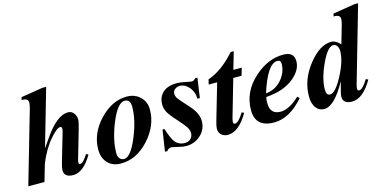

<svg xmlns="http://www.w3.org/2000/svg" viewBox="-68 -1041 2853 1421"><g transform="rotate(-15 1359.0 -331.0)"><path d="M501 -111.8Q432.6 5.9 354 5.9Q284.7 5.9 284.7 -49.8Q284.7 -67.9 296.4 -107.9L359.9 -325.2Q370.6 -362.8 350.1 -362.8Q325.7 -362.8 273.9 -303.2Q211.4 -231 171.4 -129.9L133.8 0H9.8L168.5 -549.3Q177.7 -581.5 177.7 -596.7Q177.7 -631.8 127 -629.4L132.8 -650.4L299.3 -677.2H328.1L202.1 -239.7L252.9 -312.5Q351.1 -453.1 434.1 -453.1Q465.8 -453.1 482.4 -425.3Q494.6 -404.8 494.6 -381.8Q494.6 -363.3 478 -306.2L418.5 -101.1Q413.1 -83 413.1 -74.2Q413.1 -60.5 425.3 -60.5Q447.3 -60.5 483.9 -120.1Z M1026.4 -317.4Q1026.4 -193.8 933.1 -90.8Q837.9 14.6 717.8 14.6Q652.8 14.6 615.7 -25.9Q580.1 -64.9 580.1 -127.9Q580.1 -251.5 676.3 -353Q771.5 -453.1 885.3 -453.1Q945.3 -453.1 985.8 -414.6Q1026.4 -376 1026.4 -317.4ZM905.3 -370.6Q905.3 -427.2 861.3 -427.2Q807.6 -427.2 753.4 -295.4Q702.1 -169.9 702.1 -66.4Q702.1 -42 715.1 -26.9Q728 -11.7 747.6 -11.7Q798.8 -11.7 853 -143.1Q905.3 -269 905.3 -370.6Z M1426.8 -453.1 1405.3 -302.2H1387.2Q1384.8 -360.4 1350.1 -396.5Q1320.3 -428.2 1284.2 -428.2Q1263.7 -428.2 1247.1 -415.5Q1230.5 -402.8 1230.5 -382.8Q1230.5 -362.8 1242.7 -344.7Q1252 -331.1 1289.1 -290.5Q1333 -243.2 1349.6 -216.8Q1375.5 -175.8 1375.5 -135.7Q1375.5 -69.8 1327.1 -26.9Q1281.2 14.6 1216.8 14.6Q1193.8 14.6 1153.8 4.9Q1113.8 -4.9 1107.9 -4.9Q1083 -4.9 1071.8 14.6H1053.2L1078.1 -148.9H1092.8Q1116.7 -72.8 1138.2 -44.9Q1165.5 -9.8 1212.9 -9.8Q1241.2 -9.8 1258.3 -26.6Q1275.4 -43.5 1275.4 -69.3Q1275.4 -93.3 1258.8 -118.7Q1245.1 -139.6 1196.8 -193.4Q1152.3 -242.7 1137.2 -271Q1123.5 -297.9 1123.5 -331.1Q1123.5 -376.5 1150.4 -408.2Q1187.5 -453.1 1268.6 -453.1Q1294.4 -453.1 1332.8 -444.8Q1371.1 -436.5 1379.4 -436.5Q1397.9 -436.5 1409.2 -453.1Z M1763.2 -439.5 1746.1 -381.8H1682.6L1601.6 -101.1Q1595.2 -79.1 1595.2 -67.9Q1595.2 -51.8 1608.4 -51.8Q1634.8 -51.8 1676.8 -120.1L1693.8 -111.8Q1620.6 14.6 1537.1 14.6Q1503.4 14.6 1484.4 -5.9Q1467.8 -23.4 1467.8 -49.8Q1467.8 -67.9 1479.5 -107.9L1559.1 -381.8H1494.1L1503.4 -419.4Q1611.8 -456.5 1713.4 -572.3H1737.3L1698.7 -439.5Z M2166 -381.8Q2166 -315.9 2099.6 -259.3Q2019.5 -191.4 1882.3 -182.6Q1877.4 -164.6 1877.4 -136.7Q1877.4 -49.8 1958.5 -49.8Q2023.4 -49.8 2104.5 -126L2119.1 -110.8Q2009.8 14.6 1891.1 14.6Q1747.6 14.6 1747.6 -117.2Q1747.6 -258.3 1862.3 -360.4Q1966.3 -453.1 2083.5 -453.1Q2166 -453.1 2166 -381.8ZM2055.7 -390.6Q2055.7 -419.4 2029.8 -419.4Q1953.6 -419.4 1887.2 -209Q1964.4 -216.3 2012.7 -275.9Q2055.7 -328.6 2055.7 -390.6Z M2718.3 -677.2 2552.7 -101.1Q2546.4 -79.1 2546.4 -67.9Q2546.4 -51.8 2559.6 -51.8Q2585.9 -51.8 2627.9 -120.1L2645 -111.8Q2571.8 14.6 2488.3 14.6Q2418.9 14.6 2418.9 -41.5Q2418.9 -60.1 2444.8 -151.9Q2353 14.6 2274.9 14.6Q2237.8 14.6 2214.4 -14.2Q2188 -46.4 2188 -104Q2188 -232.9 2277.8 -345.2Q2364.3 -453.1 2451.7 -453.1Q2485.4 -453.1 2520 -415.5L2558.6 -549.3Q2567.9 -581.5 2567.9 -596.7Q2567.9 -631.8 2517.1 -629.4L2522.9 -650.4L2689.5 -677.2ZM2499 -371.1Q2499 -393.6 2488 -409.4Q2477.1 -425.3 2459.5 -425.3Q2416 -425.3 2364.7 -313.5Q2314.9 -205.1 2314.9 -124Q2314.9 -78.1 2343.3 -78.1Q2384.3 -78.1 2441.7 -186Q2499 -293.9 2499 -371.1Z"/></g></svg>

Font: Dai Banna SIL Light
Style: BoldOblique
Weight: 700
Italic angle: -11°
Designer: Victor Gaultney
Foundry: SIL International
Version: Version 2.000